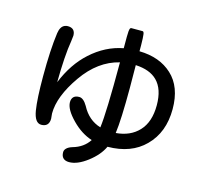

<svg xmlns="http://www.w3.org/2000/svg" viewBox="-120 -919 1240 1149"><g transform="rotate(15 500.0 -344.5)"><path d="M821.8 -373Q821.8 -473.1 772 -522.9Q726.6 -568.4 638.2 -572.8L639.2 -432.6Q639.2 -233.9 627.4 -149.4Q716.3 -156.7 768.1 -211.9Q821.8 -268.6 821.8 -373ZM542.5 -722.7Q542.5 -764.6 547.9 -774.9Q550.8 -779.8 555.7 -779.8H625Q632.3 -779.8 634.8 -764.2Q637.7 -745.1 638.2 -695.3V-658.7Q764.6 -656.2 840.8 -585.4Q919.4 -513.2 919.4 -375Q919.4 -230.5 831.5 -143.1Q747.1 -58.1 601.1 -57.1Q575.7 -2 514.4 44.7Q453.1 91.3 402.3 91.3Q377.9 91.3 365.2 78.6Q353 66.4 353 43Q353 28.8 364.3 18.1Q375.5 6.8 398.9 -0.5Q465.3 -19 499.5 -71.3Q432.6 -92.8 375.5 -150.9Q314.9 -212.4 314.9 -256.8Q314.9 -278.3 326.4 -289.8Q337.9 -301.3 361.3 -301.3Q387.7 -301.3 412.1 -259.3Q453.1 -181.2 529.8 -158.2Q542.5 -252 542.5 -564.5Q413.1 -533.2 322.3 -403.3Q229 -270 229 -164.1L231.9 -131.8Q231.9 -106.4 219.2 -93.8Q207 -81.5 183.6 -81.5Q143.1 -81.5 130.9 -155.8Q119.6 -226.1 119.6 -364.3Q119.6 -529.8 134.3 -635.7Q140.6 -679.2 167.5 -689.5Q175.8 -692.9 185.5 -692.9Q208.5 -692.9 220.2 -681.2Q231.9 -669.4 231.9 -646.5V-646L228 -612.3Q211.9 -516.1 210.4 -352.5Q260.3 -475.1 343.3 -549.8Q433.1 -631.3 542.5 -651.9Z"/></g></svg>

Font: YuPearl-Medium
Style: Medium
Weight: 500
Designer: Max Yao
Foundry: Max-Everyday
Version: Version 1.011; ttfautohint (v1.8.3)